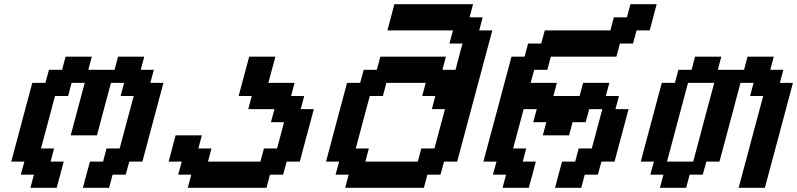

<svg xmlns="http://www.w3.org/2000/svg" viewBox="-20 -895 3799 915"><path d="M375 0H500L516.6 -62.5H579.1L596.2 -125H658.7Q675.3 -187.5 708.7 -312.5Q742.2 -437.5 758.8 -500H696.3L713.4 -562.5H650.9L667.5 -625H542.5L525.9 -562.5H400.9L417.5 -625H292.5L275.9 -562.5H213.4L196.3 -500H133.8Q117.2 -437.5 83.7 -312.5Q50.3 -187.5 33.7 -125H96.2L79.1 -62.5H141.6L125 0H250Q255.9 -21 267.1 -62.5Q278.3 -104 283.7 -125H221.2L237.8 -187.5H175.3Q186.5 -229 208.7 -312.3Q231 -395.5 242.2 -437.5H304.7L321.3 -500H383.8Q372.6 -458 350.3 -375Q328.1 -292 316.9 -250H441.9Q453.1 -292 475.3 -375Q497.6 -458 508.8 -500H571.3L554.7 -437.5H617.2Q606 -396 583.7 -312.5Q561.5 -229 550.3 -187.5H487.8L471.2 -125H408.7Q402.8 -104 391.6 -62.5Q380.4 -21 375 0Z M875 0H1250L1266.6 -62.5H1329.1L1346.2 -125H1408.7Q1419.9 -166.5 1442.1 -249.8Q1464.4 -333 1475.6 -375H1413.1L1429.7 -437.5H1367.2L1383.8 -500H1258.8Q1264.2 -520.5 1275.6 -562.3Q1287.1 -604 1292.5 -625H1167.5L1117.2 -437.5H1179.7L1163.1 -375H1288.1L1271 -312.5H1333.5Q1328.1 -291.5 1317.1 -249.8Q1306.2 -208 1300.3 -187.5H1237.8L1221.2 -125H971.2L987.8 -187.5H925.3L941.9 -250H816.9Q811.5 -229 800.3 -187.3Q789.1 -145.5 783.7 -125H846.2L829.1 -62.5H891.6Z M1625 0H2000L2016.6 -62.5H2079.1L2096.2 -125H2158.7Q2186.5 -229.5 2242.4 -437.7Q2298.3 -646 2326.2 -750H2263.7L2280.3 -812.5H2217.8L2234.4 -875H1859.4Q1854 -854 1843 -812.5Q1832 -771 1826.2 -750H2138.7L2121.6 -687.5H2184.1Q2178.2 -667 2167.2 -625.2Q2156.2 -583.5 2150.9 -562.5H2088.4L2105 -625H1792.5L1775.9 -562.5H1713.4L1696.3 -500H1633.8Q1617.2 -437.5 1583.7 -312.5Q1550.3 -187.5 1533.7 -125H1596.2L1579.1 -62.5H1641.6ZM1971.2 -125H1721.2L1737.8 -187.5H1675.3Q1686.5 -229 1708.7 -312.3Q1731 -395.5 1742.2 -437.5H1804.7L1821.3 -500H2008.8L1992.2 -437.5H2054.7L2038.1 -375H2100.6L2050.3 -187.5H1987.8Z M2625 0H2750L2766.6 -62.5H2829.1L2846.2 -125H2908.7Q2919.9 -166.5 2942.1 -249.8Q2964.4 -333 2975.6 -375H2913.1L2929.7 -437.5H2867.2L2883.8 -500H2758.8L2742.2 -437.5H2617.2L2633.8 -500H2508.8L2525.9 -562.5H2588.4L2605 -625H2917.5L2934.1 -687.5H2996.6L3013.7 -750H3076.2Q3081.5 -770.5 3092.8 -812.5Q3104 -854.5 3109.4 -875H2984.4L2967.8 -812.5H2905.3L2888.7 -750H2576.2L2559.1 -687.5H2496.6L2480 -625H2417.5Q2395.5 -542 2350.8 -375Q2306.2 -208 2283.7 -125H2346.2L2329.1 -62.5H2391.6L2375 0H2500Q2505.9 -21 2517.1 -62.5Q2528.3 -104 2533.7 -125H2471.2L2487.8 -187.5H2425.3L2475.6 -375H2538.1L2521 -312.5H2583.5L2566.9 -250H2691.9L2708.5 -312.5H2771L2788.1 -375H2850.6L2800.3 -187.5H2737.8L2721.2 -125H2658.7Q2652.8 -104 2641.6 -62.5Q2630.4 -21 2625 0Z M3500 0H3625Q3647.5 -83 3692.1 -250Q3736.8 -417 3758.8 -500H3696.3L3713.4 -562.5H3650.9L3667.5 -625H3542.5L3525.9 -562.5H3400.9L3417.5 -625H3292.5L3275.9 -562.5H3213.4L3196.3 -500H3133.8Q3117.2 -437.5 3083.7 -312.5Q3050.3 -187.5 3033.7 -125H3096.2L3079.1 -62.5H3141.6L3125 0H3250L3266.6 -62.5H3329.1L3346.2 -125H3408.7Q3425.8 -187.5 3459 -312.5Q3492.2 -437.5 3508.8 -500H3571.3L3554.7 -437.5H3617.2ZM3283.7 -125H3158.7Q3175.3 -187.5 3208.7 -312.5Q3242.2 -437.5 3258.8 -500H3383.8Q3366.7 -437.5 3333.5 -312.5Q3300.3 -187.5 3283.7 -125Z"/></svg>

Font: Faithful 32x
Style: Oblique
Weight: 400
Foundry: Faithful Resource Pack
Version: Version 1.0; January 27, 2023